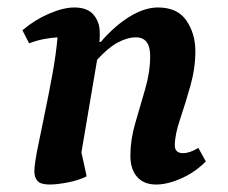

<svg xmlns="http://www.w3.org/2000/svg" viewBox="-20 -482 610 514"><path d="M113 12Q89 12 80.5 2.5Q72 -7 72 -23Q72 -41 80 -81.5Q88 -122 99 -174.5Q110 -227 120 -281.5Q130 -336 134 -382Q117 -381 98 -377.5Q79 -374 58 -366L40 -401Q73 -429 111.5 -445.5Q150 -462 179 -462Q214 -462 230.5 -442.5Q247 -423 247 -395Q247 -389 247 -383Q247 -377 246 -370H250Q287 -413 327 -437.5Q367 -462 403 -462Q455 -462 479 -427Q503 -392 503 -345Q503 -299 489.5 -251.5Q476 -204 462 -162.5Q448 -121 448 -93Q448 -72 470 -72Q488 -72 511 -86L531 -50Q504 -22 466.5 -5Q429 12 398 12Q365 12 347 -8.5Q329 -29 329 -66Q329 -107 342 -152Q355 -197 368.5 -243Q382 -289 382 -332Q382 -382 344 -382Q321 -382 295 -368Q269 -354 240 -322L198 -74L212 -10Q190 1 161 6.5Q132 12 113 12Z"/></svg>

Font: Petrona
Style: Bold Italic
Weight: 700
Italic angle: -9°
Designer: Ringo R. Seeber
Foundry: Ringo R. Seeber
Version: Version 2.001; ttfautohint (v1.8.3)